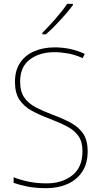

<svg xmlns="http://www.w3.org/2000/svg" viewBox="-20 -971 527 1001"><path d="M437 -182Q437 -118 408.5 -75.5Q380 -33 331.5 -11.5Q283 10 221 10Q167 10 125.5 2Q84 -6 51 -18V-47Q86 -33 129 -24Q172 -15 223 -15Q304 -15 357 -57Q410 -99 410 -182Q410 -231 389.5 -261Q369 -291 330 -311.5Q291 -332 236 -353Q185 -372 145 -394Q105 -416 81.5 -451Q58 -486 58 -544Q58 -604 85 -644Q112 -684 159 -704Q206 -724 265 -724Q349 -724 422 -690L411 -668Q371 -686 333.5 -692.5Q296 -699 263 -699Q187 -699 136 -661Q85 -623 85 -546Q85 -493 107 -462Q129 -431 166.5 -411.5Q204 -392 249 -375Q306 -354 348 -331.5Q390 -309 413.5 -274.5Q437 -240 437 -182ZM360 -944Q334 -909 294.5 -866Q255 -823 219 -792H201V-800Q235 -834 271 -875Q307 -916 330 -951H360Z"/></svg>

Font: Noto Sans SemiCondensed Thin
Style: Regular
Weight: 100
Width: 4
Designer: Monotype Design Team
Foundry: Monotype Imaging Inc.
Version: Version 2.013; ttfautohint (v1.8.4.7-5d5b)